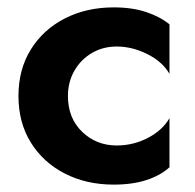

<svg xmlns="http://www.w3.org/2000/svg" viewBox="-20 -490 528 520"><path d="M164 -230Q164 -268 181.5 -298.5Q199 -329 229 -346.5Q259 -364 296 -364Q338 -364 379 -343.5Q420 -323 439 -290V-424Q415 -444 377 -457Q339 -470 288 -470Q214 -470 155.5 -440Q97 -410 63.5 -356Q30 -302 30 -230Q30 -158 63.5 -104Q97 -50 155.5 -20Q214 10 288 10Q339 10 377 -2.5Q415 -15 439 -37V-170Q420 -137 380.5 -116.5Q341 -96 296 -96Q241 -96 202.5 -133Q164 -170 164 -230Z"/></svg>

Font: Jost-600-Semi-PL
Style: Regular
Weight: 600
Version: Version 3.300; ttfautohint (v0.97) -l 8 -r 50 -G 200 -x 14 -